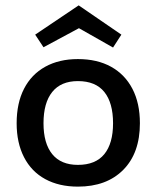

<svg xmlns="http://www.w3.org/2000/svg" viewBox="-20 -678 582 715"><path d="M270 -458Q342 -458 393.5 -429.5Q445 -401 473 -347.5Q501 -294 501 -219Q501 -108 439 -45.5Q377 17 270 17Q200 17 148.5 -11Q97 -39 69.5 -92.5Q42 -146 42 -219Q42 -294 69.5 -347.5Q97 -401 148.5 -429.5Q200 -458 270 -458ZM270 -376Q207 -376 174.5 -335.5Q142 -295 142 -219Q142 -144 174.5 -104Q207 -64 270 -64Q336 -64 368.5 -104Q401 -144 401 -219Q401 -295 368.5 -335.5Q336 -376 270 -376ZM273 -658 432 -549 401 -501 274 -573 142 -502 111 -549Z"/></svg>

Font: Podkova SemiBold
Style: Regular
Weight: 600
Designer: Ilya Yudin
Foundry: Cyreal (www.cyreal.org)
Version: Version 2.103